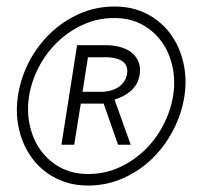

<svg xmlns="http://www.w3.org/2000/svg" viewBox="-20 -556 627 586"><path d="M34.7 -263.2Q43 -317.9 68.6 -367.2Q94.2 -416.5 133.3 -454.1Q172.4 -491.7 222.4 -513.9Q272.5 -536.1 329.6 -536.1Q385.7 -536.1 429.2 -513.2Q472.7 -490.2 500.5 -452.1Q528.3 -414.1 539.6 -365Q550.8 -315.9 543 -263.2Q534.7 -209 509 -159.4Q483.4 -109.9 444.6 -72Q405.8 -34.2 355.7 -12Q305.7 10.3 248.5 10.3Q210.9 10.3 179.2 -0.2Q147.5 -10.7 121.8 -29.5Q96.2 -48.3 77.4 -74Q58.6 -99.6 47.4 -129.9Q36.1 -160.2 32.7 -194.1Q29.3 -228 34.7 -263.2ZM68.8 -263.2Q61.5 -217.8 70.6 -175Q79.6 -132.3 103 -98.9Q126.5 -65.4 163.6 -45.2Q200.7 -24.9 249.5 -24.9Q298.8 -24.9 342.5 -44.4Q386.2 -64 420.7 -96.9Q455.1 -129.9 477.8 -173.1Q500.5 -216.3 508.3 -263.2Q515.6 -308.1 506.8 -350.8Q498 -393.6 474.6 -427Q451.2 -460.4 414.3 -480.7Q377.4 -501 328.6 -501Q278.8 -501 235.1 -481.4Q191.4 -461.9 157 -429.2Q122.6 -396.5 99.6 -353.5Q76.7 -310.5 68.8 -263.2ZM226.6 -239.7 206.5 -114.3H167.5L215.3 -418H311.5Q332 -417 350.6 -411.4Q369.1 -405.8 382.6 -394.8Q396 -383.8 402.8 -367.2Q409.7 -350.6 406.2 -327.6Q403.8 -312 396.7 -299.8Q389.6 -287.6 379.4 -278.6Q369.1 -269.5 356.2 -262.9Q343.3 -256.3 329.6 -252L378.9 -114.3H340.3L296.4 -239.7ZM231.9 -275.9H294.9Q307.1 -276.4 318.8 -279.8Q330.6 -283.2 340.3 -289.3Q350.1 -295.4 357.2 -304.9Q364.3 -314.5 367.2 -327.1Q370.1 -341.8 366.5 -352.1Q362.8 -362.3 354.5 -368.4Q346.2 -374.5 334.5 -377.4Q322.8 -380.4 310.1 -381.3H248.5Z"/></svg>

Font: TypoPRO Roboto Mono
Style: Italic
Weight: 300
Designer: Google
Version: Version 2.000986; 2015; ttfautohint (v1.3)